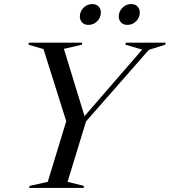

<svg xmlns="http://www.w3.org/2000/svg" viewBox="-20 -925 836 945"><path d="M680 -681 597 -705 599.5 -715H795.5L793 -705L712.5 -679.5L403.5 -327.5L312.5 -30L393.5 -10L391 0H123L126 -10L215 -30L306 -328.5L194 -683.5L120 -705L122 -715H385L382.5 -705L294.5 -684.5L396 -353.5ZM415.5 -802.5Q395 -802.5 384 -814.8Q373 -827 373 -843.5Q373 -869 391.2 -887Q409.5 -905 434 -905Q454.5 -905 465.5 -892.8Q476.5 -880.5 476.5 -864Q476.5 -838.5 458.5 -820.5Q440.5 -802.5 415.5 -802.5ZM607 -802.5Q586.5 -802.5 575.5 -814.8Q564.5 -827 564.5 -843.5Q564.5 -869 582.8 -887Q601 -905 625.5 -905Q646 -905 657 -892.8Q668 -880.5 668 -864Q668 -838.5 650 -820.5Q632 -802.5 607 -802.5Z"/></svg>

Font: Newsreader Display
Style: Italic
Weight: 400
Italic angle: -17°
Designer: Hugues Gentile
Foundry: Production Type
Version: Version 1.001